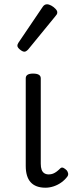

<svg xmlns="http://www.w3.org/2000/svg" viewBox="-20 -858 343 895"><path d="M192 17Q169 17 151.5 10.5Q134 4 122.5 -9Q111 -22 105.5 -41Q100 -60 100 -84V-493Q100 -504 108.5 -509.5Q117 -515 134 -515Q152 -515 161 -509.5Q170 -504 170 -493V-95Q170 -78 174 -67Q178 -56 186.5 -50.5Q195 -45 207 -45Q218 -45 227 -48.5Q236 -52 244.5 -58.5Q253 -65 262 -74Q268 -79 275.5 -75.5Q283 -72 291 -64Q296 -58 297.5 -50Q299 -42 294 -35Q283 -20 266.5 -8Q250 4 230.5 10.5Q211 17 192 17ZM94 -617Q85 -617 73 -627Q61 -637 61 -645Q61 -648 62 -651Q63 -654 66 -659L179 -826Q183 -832 188 -835Q193 -838 199 -838Q208 -838 219 -832Q230 -826 238.5 -817Q247 -808 247 -801Q247 -795 245 -791.5Q243 -788 237 -781L111 -627Q101 -617 94 -617Z"/></svg>

Font: Playwrite BR Light
Style: Regular
Weight: 300
Version: Version 1.003